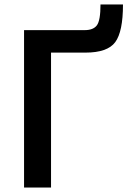

<svg xmlns="http://www.w3.org/2000/svg" viewBox="-20 -834 597 854"><path d="M87 -700H357Q395 -700 411 -721.5Q427 -743 427 -814H527Q527 -693 492.5 -646.5Q458 -600 360 -600H207V0H87Z"/></svg>

Font: Moderustic Med
Style: Regular
Weight: 500
Designer: Tural Alisoy
Foundry: TAFT Foundry
Version: Version 2.110